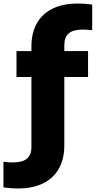

<svg xmlns="http://www.w3.org/2000/svg" viewBox="-80 -838 543 1088"><path d="M284.5 -583V-548.5H419V-401.5H284.5V-14Q284.5 62 254 116.8Q223.5 171.5 164.8 200.8Q106 230 22 230Q-20 230 -60.5 224V79Q-26.5 82.5 -8.5 82.5Q47 82.5 72.5 61Q98 39.5 98 -5V-401.5H13.5V-548.5H98V-574Q98 -650 128.2 -704.8Q158.5 -759.5 217.5 -788.8Q276.5 -818 360.5 -818Q402 -818 442.5 -812V-667Q408.5 -670.5 391 -670.5Q335 -670.5 309.8 -649Q284.5 -627.5 284.5 -583Z"/></svg>

Font: Encode Sans ExtraBold
Style: Regular
Weight: 800
Designer: Multiple Designers
Foundry: Impallari Type
Version: Version 2.000